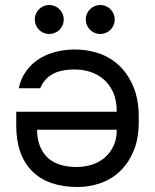

<svg xmlns="http://www.w3.org/2000/svg" viewBox="-20 -738 620 768"><path d="M280 -540Q238 -540 200.5 -530Q163 -520 133.5 -500.5Q104 -481 83.5 -452Q63 -423 55 -385H141Q155 -420 187.5 -440Q220 -460 280 -460Q310 -460 339.5 -451Q369 -442 393 -422Q417 -402 432 -370Q447 -338 447 -291H45V-235Q45 -117 108.5 -53.5Q172 10 290 10Q339 10 383.5 -6Q428 -22 461.5 -54.5Q495 -87 515 -135.5Q535 -184 535 -250V-270Q535 -339 514 -390Q493 -441 458 -474.5Q423 -508 377 -524Q331 -540 280 -540ZM447 -219Q447 -180 433 -152Q419 -124 396.5 -105.5Q374 -87 345 -78.5Q316 -70 285 -70Q253 -70 224.5 -78Q196 -86 175 -103.5Q154 -121 141.5 -149.5Q129 -178 128 -219ZM177 -602Q189 -602 199.5 -606.5Q210 -611 218 -619Q226 -627 230.5 -637.5Q235 -648 235 -660Q235 -672 230.5 -682.5Q226 -693 218 -701Q210 -709 199.5 -713.5Q189 -718 177 -718Q165 -718 154.5 -713.5Q144 -709 136 -701Q128 -693 123.5 -682.5Q119 -672 119 -660Q119 -648 123.5 -637.5Q128 -627 136 -619Q144 -611 154.5 -606.5Q165 -602 177 -602ZM381 -602Q393 -602 403.5 -606.5Q414 -611 422 -619Q430 -627 434.5 -637.5Q439 -648 439 -660Q439 -672 434.5 -682.5Q430 -693 422 -701Q414 -709 403.5 -713.5Q393 -718 381 -718Q369 -718 358.5 -713.5Q348 -709 340 -701Q332 -693 327.5 -682.5Q323 -672 323 -660Q323 -648 327.5 -637.5Q332 -627 340 -619Q348 -611 358.5 -606.5Q369 -602 381 -602Z"/></svg>

Font: Golos Text VF
Style: Regular
Weight: 400
Designer: A.Korolkova, Vitaly Kuzmin
Foundry: ParaType Ltd
Version: Version 2.005